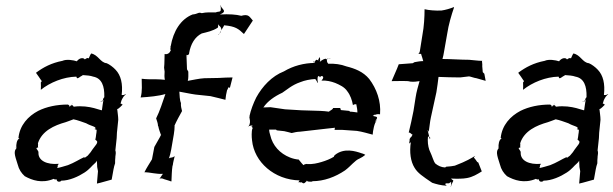

<svg xmlns="http://www.w3.org/2000/svg" viewBox="-20 -682 2329 729"><path d="M44 -121C31 -108 35 -95 47 -58C52 -38 61 -25 74 -13C101 2 139 16 184 -3C185 -1 191 0 193 -1H195V0C197 13 215 7 212 3V4C244 4 278 -12 301 -27C321 -40 330 -54 338 -60C344 -65 347 -69 348 -72C348 -65 349 -55 349 -48L352 -32C351 -17 349 0 348 15C367 11 384 5 404 0L411 -39C412 -46 415 -56 417 -62V-63C417 -69 417 -78 418 -85C418 -85 418 -87 418 -87C419 -94 421 -104 418 -111L422 -148C424 -160 423 -175 425 -188L429 -227C429 -241 426 -256 425 -268C431 -268 442 -282 446 -285C445 -285 442 -286 441 -288H440C439 -289 438 -289 437 -289C438 -289 439 -292 439 -293C440 -296 440 -301 449 -315C452 -319 456 -322 458 -324V-325C455 -323 450 -321 446 -321C444 -321 443 -322 442 -321C447 -364 439 -396 419 -417C410 -427 395 -438 385 -442C361 -444 353 -474 326 -479C322 -474 313 -450 316 -458C319 -464 308 -462 303 -457H301C299 -462 285 -465 273 -451H272C272 -451 272 -449 273 -449C258 -454 232 -458 217 -451C176 -443 145 -427 117 -406V-405C123 -396 131 -386 137 -376C138 -375 138 -375 139 -375C139 -374 138 -374 138 -373L135 -369C136 -359 135 -349 135 -342V-341C170 -369 221 -390 270 -391C271 -390 270 -389 271 -388C273 -379 284 -392 294 -396L293 -397C309 -396 323 -395 334 -391C367 -385 377 -354 376 -315V-313C371 -308 371 -304 371 -301C372 -302 372 -301 373 -302C370 -290 369 -276 367 -264C368 -259 321 -285 261 -277C258 -275 258 -287 248 -281C247 -279 245 -277 244 -276V-278C244 -282 239 -285 237 -285C196 -285 157 -277 125 -261C87 -241 55 -207 50 -158C51 -157 52 -157 54 -156C43 -153 41 -130 42 -123C42 -122 43 -120 43 -119C42 -120 40 -120 39 -121ZM118 -121 119 -120C120 -121 126 -123 126 -123C122 -122 126 -135 124 -138C139 -185 186 -206 229 -218C239 -221 250 -226 259 -229C275 -226 292 -219 307 -214C326 -203 344 -202 343 -194C342 -194 339 -193 339 -192C344 -190 347 -189 347 -189C347 -182 346 -177 345 -171C344 -164 344 -159 342 -152C342 -151 343 -150 344 -150C358 -141 341 -131 324 -104C320 -100 317 -95 313 -91C310 -89 306 -86 302 -83C302 -84 300 -85 299 -85C283 -78 262 -64 238 -55C224 -51 209 -46 197 -44C198 -46 200 -50 199 -53C199 -55 201 -58 203 -59V-60C158 -56 125 -72 126 -102C127 -110 119 -113 118 -121ZM250 -283 255 -288V-289C254 -288 252 -285 250 -283ZM359 -296C360 -296 362 -296 363 -297C362 -297 360 -297 359 -296ZM363 -297 371 -301C371 -299 369 -297 367 -297Z M518 -382C518 -362 521 -336 514 -312H515C546 -314 581 -317 608 -325C598 -296 586 -258 573 -233V-232C575 -225 580 -214 580 -203H581C583 -191 588 -179 591 -170L592 -171C585 -156 575 -141 566 -124L557 -77C547 -60 536 -44 529 -29L528 -28C551 -28 574 -20 599 -22C594 -18 591 -8 586 -5V-4C589 -5 594 -5 597 -4C606 0 621 3 630 7L631 6C632 -12 632 -33 635 -53L636 -54C637 -65 641 -79 643 -88V-89C641 -87 635 -84 632 -84C628 -84 622 -82 621 -80C625 -90 628 -103 630 -114L640 -172C642 -182 643 -197 643 -205L642 -204C650 -222 662 -244 671 -260V-261C669 -269 666 -280 667 -291C662 -302 662 -321 661 -334C680 -331 700 -326 722 -323L779 -317C798 -313 819 -307 836 -303V-304C837 -314 839 -328 842 -339C843 -341 847 -347 846 -350C848 -350 852 -349 853 -349C856 -362 860 -375 863 -388C846 -388 828 -387 810 -386L756 -385C736 -384 711 -378 693 -375C696 -385 695 -400 695 -410L690 -419L688 -472V-473L689 -472H688C687 -473 686 -474 687 -474C690 -470 699 -475 698 -479V-480C704 -515 720 -542 746 -555C766 -560 787 -564 807 -577C809 -581 808 -586 808 -590C810 -587 812 -584 815 -582C820 -577 821 -572 820 -567L828 -580C829 -582 831 -585 831 -586C874 -582 885 -573 906 -553L907 -554C918 -571 929 -587 940 -604C927 -618 925 -630 896 -622C877 -627 850 -629 815 -627C823 -631 838 -636 826 -648C822 -652 818 -658 818 -662H817C818 -658 819 -649 818 -643C817 -637 811 -638 806 -637C805 -637 801 -636 800 -635C781 -635 763 -636 746 -632C732 -637 733 -629 711 -627C666 -609 638 -564 628 -506H627C629 -503 626 -498 627 -494C627 -493 628 -491 629 -490L627 -489C625 -481 615 -474 605 -477C604 -461 605 -442 603 -425L605 -410C604 -399 604 -388 606 -379C597 -380 583 -381 572 -381H548C538 -381 527 -382 518 -383ZM689 -472C690 -471 690 -469 691 -468H692ZM809 -551 810 -550C810 -551 812 -552 813 -554C812 -553 810 -552 809 -551ZM813 -554C816 -559 817 -562 820 -567C819 -562 817 -558 813 -554Z M926 -238C927 -236 928 -232 928 -230C930 -222 930 -210 924 -203C923 -202 922 -202 921 -201H922C923 -201 924 -203 925 -203C941 -209 942 -202 934 -202V-201C935 -201 937 -201 937 -200C942 -192 938 -190 938 -192C938 -193 939 -195 938 -196C935 -180 935 -164 937 -149C945 -67 1021 1 1118 3C1117 4 1115 6 1114 8L1111 10L1112 11C1113 10 1114 9 1114 8C1117 11 1121 11 1125 10C1131 14 1133 18 1144 6C1144 5 1145 4 1146 3V5C1148 9 1166 8 1166 7V6C1210 6 1253 -10 1290 -35C1314 -53 1327 -73 1345 -80C1353 -84 1360 -88 1367 -94C1366 -95 1361 -98 1353 -100C1330 -108 1286 -122 1251 -93C1250 -92 1247 -88 1248 -87C1235 -79 1218 -72 1201 -67C1184 -62 1168 -58 1146 -59V-60C1145 -59 1136 -59 1135 -57C1135 -56 1134 -56 1134 -55C1129 -56 1124 -65 1115 -75V-76C1103 -77 1091 -80 1081 -84C1043 -99 1015 -129 1006 -169C1004 -175 1002 -183 1002 -190H1028L1031 -187L1059 -184C1069 -182 1079 -179 1087 -177H1088C1096 -179 1109 -182 1119 -182L1224 -194C1233 -195 1243 -196 1252 -197C1251 -196 1251 -194 1251 -193C1252 -192 1250 -190 1250 -190V-189H1278L1335 -185C1356 -182 1378 -175 1394 -171H1395C1396 -185 1401 -216 1411 -225L1410 -226C1410 -223 1406 -221 1404 -219C1407 -227 1417 -236 1408 -239C1405 -240 1399 -241 1395 -242C1397 -243 1399 -243 1400 -246C1401 -247 1403 -245 1407 -247C1412 -249 1419 -249 1423 -248V-249C1427 -298 1410 -345 1382 -382C1359 -410 1327 -422 1295 -430C1274 -438 1251 -441 1226 -440C1226 -441 1225 -442 1224 -443C1221 -447 1221 -454 1221 -457C1218 -456 1220 -462 1209 -457C1205 -455 1198 -451 1194 -447C1196 -451 1196 -457 1195 -461C1194 -468 1195 -466 1189 -457C1188 -455 1188 -453 1189 -452C1188 -453 1183 -455 1182 -455C1180 -456 1177 -451 1175 -447L1176 -446C1176 -445 1175 -444 1176 -443C1135 -443 1093 -432 1058 -411C1012 -393 976 -354 953 -312C942 -290 932 -264 927 -240L928 -239C928 -238 927 -237 927 -236ZM980 -274C996 -298 1022 -316 1052 -330C1069 -341 1088 -359 1120 -370C1137 -377 1158 -381 1177 -382C1181 -377 1184 -372 1186 -367L1187 -368C1186 -372 1185 -381 1186 -387C1187 -396 1193 -394 1195 -388C1198 -398 1215 -393 1203 -379C1203 -378 1201 -377 1201 -377V-376C1220 -377 1237 -373 1253 -367C1269 -360 1288 -352 1299 -335C1310 -321 1317 -301 1320 -283H1321C1321 -284 1325 -286 1327 -286H1333V-285C1335 -275 1337 -265 1337 -255C1327 -256 1319 -258 1309 -258L1306 -261L1275 -264C1273 -266 1272 -270 1272 -272H1245C1244 -268 1239 -265 1236 -263C1235 -263 1229 -259 1229 -258C1220 -259 1206 -261 1196 -261L1131 -263H1128L1062 -267C1044 -270 1023 -273 1007 -275ZM1173 -443C1166 -450 1172 -449 1175 -447ZM1221 -457C1221 -458 1223 -459 1223 -459H1229C1227 -458 1223 -458 1221 -457ZM1229 -459H1234V-460C1233 -460 1231 -460 1229 -459Z M1467 -374C1486 -374 1509 -375 1529 -374L1539 -372C1550 -371 1563 -372 1573 -374C1568 -356 1561 -333 1558 -312L1550 -261C1545 -234 1538 -204 1532 -179L1533 -178C1536 -181 1543 -171 1547 -170C1546 -169 1544 -168 1544 -167C1544 -166 1543 -165 1543 -164C1543 -163 1535 -159 1535 -150C1536 -149 1534 -143 1534 -142C1533 -133 1538 -140 1540 -143C1534 -104 1539 -69 1554 -45C1566 -25 1584 -13 1621 12C1636 17 1654 22 1674 23L1676 22C1675 21 1673 21 1672 20C1670 18 1671 14 1674 14H1683C1691 12 1692 7 1693 10C1693 16 1693 23 1691 27H1692C1693 23 1695 16 1698 11C1704 1 1700 3 1698 1C1696 0 1694 -3 1692 -4C1716 -3 1737 -3 1753 -6C1775 -10 1791 -20 1809 -31V-32C1805 -43 1800 -54 1796 -65L1792 -67C1788 -74 1783 -79 1779 -84C1780 -85 1783 -88 1784 -90C1768 -81 1754 -71 1707 -53C1698 -51 1688 -50 1674 -49L1671 -47V-46C1654 -47 1643 -53 1633 -61C1625 -71 1624 -83 1610 -113C1605 -128 1603 -145 1605 -164C1606 -164 1608 -163 1610 -162L1604 -186C1603 -187 1604 -187 1604 -188C1606 -186 1607 -184 1607 -182H1608C1611 -200 1612 -218 1616 -236L1637 -332C1640 -351 1643 -372 1645 -390C1671 -389 1700 -388 1727 -388C1737 -389 1753 -391 1761 -392C1768 -391 1780 -386 1789 -385L1824 -375L1819 -402L1813 -408L1811 -431C1812 -437 1810 -445 1810 -451C1794 -451 1778 -454 1761 -455C1728 -455 1694 -458 1660 -458C1662 -466 1665 -477 1666 -486L1678 -554C1683 -588 1694 -625 1704 -654L1703 -655C1691 -650 1671 -644 1656 -642H1655C1635 -641 1608 -643 1592 -647V-646C1592 -618 1590 -581 1584 -550L1574 -487C1574 -485 1571 -479 1569 -478V-477C1571 -478 1577 -478 1580 -477L1579 -476C1582 -467 1585 -458 1587 -450C1577 -450 1565 -448 1554 -446L1547 -442L1494 -438C1486 -416 1475 -394 1467 -374ZM1609 -161 1610 -162C1613 -160 1615 -158 1613 -156C1612 -156 1611 -156 1611 -155C1610 -157 1609 -160 1609 -161ZM1610 -153 1611 -155C1611 -154 1609 -153 1609 -153C1609 -153 1610 -153 1611 -153ZM1684 14H1689C1685 15 1681 15 1684 14ZM1811 -451 1812 -452V-451Z M1875 -121C1862 -108 1866 -95 1878 -58C1883 -38 1892 -25 1905 -13C1932 2 1970 16 2015 -3C2016 -1 2022 0 2024 -1H2026V0C2028 13 2046 7 2043 3V4C2075 4 2109 -12 2132 -27C2152 -40 2161 -54 2169 -60C2175 -65 2178 -69 2179 -72C2179 -65 2180 -55 2180 -48L2183 -32C2182 -17 2180 0 2179 15C2198 11 2215 5 2235 0L2242 -39C2243 -46 2246 -56 2248 -62V-63C2248 -69 2248 -78 2249 -85C2249 -85 2249 -87 2249 -87C2250 -94 2252 -104 2249 -111L2253 -148C2255 -160 2254 -175 2256 -188L2260 -227C2260 -241 2257 -256 2256 -268C2262 -268 2273 -282 2277 -285C2276 -285 2273 -286 2272 -288H2271C2270 -289 2269 -289 2268 -289C2269 -289 2270 -292 2270 -293C2271 -296 2271 -301 2280 -315C2283 -319 2287 -322 2289 -324V-325C2286 -323 2281 -321 2277 -321C2275 -321 2274 -322 2273 -321C2278 -364 2270 -396 2250 -417C2241 -427 2226 -438 2216 -442C2192 -444 2184 -474 2157 -479C2153 -474 2144 -450 2147 -458C2150 -464 2139 -462 2134 -457H2132C2130 -462 2116 -465 2104 -451H2103C2103 -451 2103 -449 2104 -449C2089 -454 2063 -458 2048 -451C2007 -443 1976 -427 1948 -406V-405C1954 -396 1962 -386 1968 -376C1969 -375 1969 -375 1970 -375C1970 -374 1969 -374 1969 -373L1966 -369C1967 -359 1966 -349 1966 -342V-341C2001 -369 2052 -390 2101 -391C2102 -390 2101 -389 2102 -388C2104 -379 2115 -392 2125 -396L2124 -397C2140 -396 2154 -395 2165 -391C2198 -385 2208 -354 2207 -315V-313C2202 -308 2202 -304 2202 -301C2203 -302 2203 -301 2204 -302C2201 -290 2200 -276 2198 -264C2199 -259 2152 -285 2092 -277C2089 -275 2089 -287 2079 -281C2078 -279 2076 -277 2075 -276V-278C2075 -282 2070 -285 2068 -285C2027 -285 1988 -277 1956 -261C1918 -241 1886 -207 1881 -158C1882 -157 1883 -157 1885 -156C1874 -153 1872 -130 1873 -123C1873 -122 1874 -120 1874 -119C1873 -120 1871 -120 1870 -121ZM1949 -121 1950 -120C1951 -121 1957 -123 1957 -123C1953 -122 1957 -135 1955 -138C1970 -185 2017 -206 2060 -218C2070 -221 2081 -226 2090 -229C2106 -226 2123 -219 2138 -214C2157 -203 2175 -202 2174 -194C2173 -194 2170 -193 2170 -192C2175 -190 2178 -189 2178 -189C2178 -182 2177 -177 2176 -171C2175 -164 2175 -159 2173 -152C2173 -151 2174 -150 2175 -150C2189 -141 2172 -131 2155 -104C2151 -100 2148 -95 2144 -91C2141 -89 2137 -86 2133 -83C2133 -84 2131 -85 2130 -85C2114 -78 2093 -64 2069 -55C2055 -51 2040 -46 2028 -44C2029 -46 2031 -50 2030 -53C2030 -55 2032 -58 2034 -59V-60C1989 -56 1956 -72 1957 -102C1958 -110 1950 -113 1949 -121ZM2081 -283 2086 -288V-289C2085 -288 2083 -285 2081 -283ZM2190 -296C2191 -296 2193 -296 2194 -297C2193 -297 2191 -297 2190 -296ZM2194 -297 2202 -301C2202 -299 2200 -297 2198 -297Z"/></svg>

Font: Charger Mayhem
Style: Obl
Weight: 400
Designer: Jasper
Foundry: Cannot Into Space Fonts
Version: Version 0.98